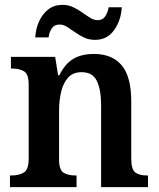

<svg xmlns="http://www.w3.org/2000/svg" viewBox="-20 -770 653 790"><path d="M21 0V-48H27Q58 -48 78 -60Q98 -72 98 -118V-422Q98 -465 79 -476.5Q60 -488 30 -488H25V-536H207L219 -460H224Q247 -507 281 -527.5Q315 -548 367 -548Q441 -548 480.5 -501.5Q520 -455 520 -353V-119Q520 -73 536.5 -60.5Q553 -48 584 -48H589V0H396V-336Q396 -401 378.5 -437Q361 -473 316 -473Q280 -473 260 -450.5Q240 -428 231.5 -392Q223 -356 223 -314V-114Q223 -71 241.5 -59.5Q260 -48 290 -48H295V0ZM371 -606Q346 -606 326 -615.5Q306 -625 288.5 -637.5Q271 -650 256 -659.5Q241 -669 225 -669Q203 -669 192.5 -652.5Q182 -636 180 -616H125Q127 -652 141 -682.5Q155 -713 179 -731.5Q203 -750 237 -750Q261 -750 281 -740.5Q301 -731 318.5 -718.5Q336 -706 351.5 -696.5Q367 -687 381 -687Q403 -687 413.5 -703.5Q424 -720 427 -740H481Q478 -686 449.5 -646Q421 -606 371 -606Z"/></svg>

Font: Noto Serif Hebrew SemiCondensed SemiBold
Style: Regular
Weight: 600
Width: 4
Designer: Monotype Design Team
Foundry: Monotype Imaging Inc.
Version: Version 2.004; ttfautohint (v1.8.4.7-5d5b)